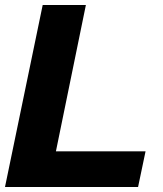

<svg xmlns="http://www.w3.org/2000/svg" viewBox="-27 -749 653 769"><path d="M-7 0 144 -729H317L197 -143H556L526 0Z"/></svg>

Font: Mona Sans Expanded
Style: Bold Italic
Weight: 700
Width: 7
Italic angle: -11.7°
Designer: Deni Anggara
Foundry: GitHub
Version: Version 1.001;gftools[0.9.33]